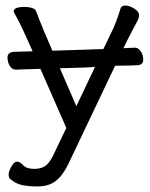

<svg xmlns="http://www.w3.org/2000/svg" viewBox="-20 -505 540 689"><path d="M321 -265 254 -124 195 -260 294 -263ZM423 -332 437 -361Q446 -379 457 -399.5Q468 -420 473.5 -430.5Q479 -441 479 -452Q479 -463 462 -474Q445 -485 430.5 -485Q416 -485 413 -476Q397 -422 377 -383L351 -329L168 -323L138 -393Q118 -441 110 -464Q104 -480 66.5 -480Q29 -480 29 -464Q29 -462 39.5 -443.5Q50 -425 72 -377L97 -321L62 -320L29 -319Q7 -317 7 -299Q7 -281 15.5 -268Q24 -255 37 -255H38L62 -256L125 -258L218 -46L174 46Q160 77 144.5 89Q129 101 102.5 101Q76 101 63.5 88Q51 75 41 75Q31 75 21 92.5Q11 110 11 121Q11 132 16 137Q39 156 63 160Q87 164 106 164H116Q155 164 180.5 144Q206 124 226 82L393 -269L450 -270L473 -271Q494 -272 494 -290Q494 -308 485 -321Q476 -334 464 -334Q441 -333 423 -332Z"/></svg>

Font: LXGW WenKai TC
Style: Regular
Weight: 400
Designer: LXGW / Fontworks Inc.
Foundry: LXGW / Fontworks Inc.
Version: Version 1.330